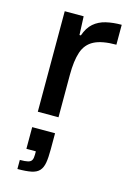

<svg xmlns="http://www.w3.org/2000/svg" viewBox="-123 -581 649 941"><g transform="rotate(15 201.5 -110.5)"><path d="M87 0V-510H183L187 -416H194Q208 -457 233.5 -479Q259 -501 294.5 -509.5Q330 -518 374 -518V-417Q301 -417 261.5 -396.5Q222 -376 207 -331.5Q192 -287 192 -215V0ZM63 297V251Q90 251 104 247.5Q118 244 123 234.5Q128 225 128 207V190H80V80H196V162Q196 204 191.5 230Q187 256 173.5 271Q160 286 133.5 291.5Q107 297 63 297Z"/></g></svg>

Font: Saira SemiExpanded Medium
Style: Regular
Weight: 500
Width: 6
Designer: Hector Gatti with collaboration of the Omnibus-Type team
Foundry: Omnibus-Type
Version: Version 1.101